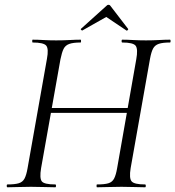

<svg xmlns="http://www.w3.org/2000/svg" viewBox="-20 -793 742 813"><path d="M11.4 0Q8.4 0 8.4 -6Q8.4 -12 11.4 -12Q42.4 -12 59.2 -17Q76 -22 83.9 -37Q91.8 -52 96.8 -81L178.8 -544Q186.8 -586.8 175.6 -599.9Q164.4 -613 118.4 -613Q116.4 -613 116.4 -619Q116.4 -625 118.4 -625Q139 -625 164.1 -623.5Q189.2 -622 217.8 -622Q247.4 -622 274.5 -623.5Q301.6 -625 321.2 -625Q323.2 -625 323.2 -619Q323.2 -613 321.2 -613Q290.2 -613 273.4 -607Q256.6 -601 249.2 -585.9Q241.8 -570.8 236 -542L154 -81Q146.8 -38 157.1 -25Q167.4 -12 214.2 -12Q217.2 -12 217.2 -6Q217.2 0 214.2 0Q193.8 0 167.2 -1Q140.6 -2 110.8 -2Q82.2 -2 56.6 -1Q31 0 11.4 0ZM161.6 -315 165.4 -335.8H547.6L545.4 -315ZM390.8 0Q388.8 0 388.8 -6Q388.8 -12 390.8 -12Q422.8 -12 439.1 -17Q455.4 -22 463.2 -37Q471 -52 476 -81L557 -542Q564.8 -584.8 554.7 -598.9Q544.6 -613 497.8 -613Q494.8 -613 494.8 -619Q494.8 -625 497.8 -625Q517.4 -625 543.5 -623.5Q569.6 -622 598.2 -622Q626 -622 653 -623.5Q680 -625 699.6 -625Q702.4 -625 702.4 -619Q702.4 -613 699.6 -613Q669.6 -613 652.8 -607.5Q636 -602 628.2 -587.4Q620.4 -572.8 615.2 -544L533.2 -81Q526.2 -38 537.4 -25Q548.6 -12 594.4 -12Q597.4 -12 597.4 -6Q597.4 0 594.4 0Q575.4 0 549.2 -1Q523 -2 494.2 -2Q465.4 -2 438.4 -1Q411.4 0 390.8 0ZM328.8 -664Q327.6 -663 324.1 -666Q320.6 -669 322.8 -671L430 -767.6Q434 -772.6 439.5 -772.6Q445 -772.6 448 -767.6L522.2 -671Q524.2 -669 520.8 -665.5Q517.4 -662 515.2 -664L430 -721.2Z"/></svg>

Font: Cormorant Infant Light
Style: Italic
Weight: 300
Italic angle: -10°
Designer: Christian Thalmann (Catharsis Fonts)
Foundry: Catharsis Fonts
Version: Version 4.001